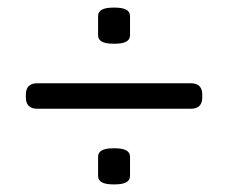

<svg xmlns="http://www.w3.org/2000/svg" viewBox="-20 -483 600 505"><path d="M322 -71V-20Q322 2 282 2H278Q238 2 238 -20V-71Q238 -93 278 -93H282Q322 -93 322 -71ZM512 -234V-227Q512 -197 482 -197H78Q48 -197 48 -227V-234Q48 -264 78 -264H482Q512 -264 512 -234ZM322 -441V-390Q322 -368 282 -368H278Q238 -368 238 -390V-441Q238 -463 278 -463H282Q322 -463 322 -441Z"/></svg>

Font: mmAsap
Style: Regular
Weight: 400
Designer: Pablo Cosgaya
Foundry: Omnibus-Type
Version: Version 1.001